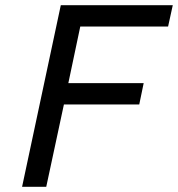

<svg xmlns="http://www.w3.org/2000/svg" viewBox="-20 -719 685 739"><path d="M516 -317H226L158 0H65L214 -699H645L627 -617H289L243 -399H533Z"/></svg>

Font: Fragment Mono SC
Style: Italic
Weight: 400
Italic angle: -12°
Monospace: yes
Designer: Wei Huang based on Nimbus Sans by URW Studio, based on Helvetica by Max Miedinger.
Foundry: Wei Huang
Version: Version 1.012; ttfautohint (v1.8.4.7-5d5b)